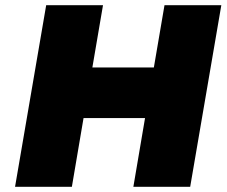

<svg xmlns="http://www.w3.org/2000/svg" viewBox="-20 -720 873 740"><path d="M158 -700 38 0H257L302 -265H539L494 0H713L833 -700H614L573 -460H336L377 -700Z"/></svg>

Font: Jost* Black
Style: Italic
Weight: 900
Italic angle: -10°
Version: Version 3.7